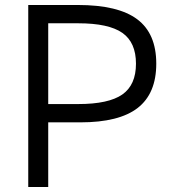

<svg xmlns="http://www.w3.org/2000/svg" viewBox="-20 -750 678 770"><path d="M93.3 0V-730H292.3Q453.7 -730 530.2 -672.8Q606.7 -615.7 606.7 -494.6Q606.7 -375 532.2 -317.1Q457.7 -259.3 302.4 -259.3H133.3V-332.7H293.7Q415.6 -332.7 470.5 -371Q525.3 -409.3 525.3 -494.6Q525.3 -580 470.5 -618.3Q415.6 -656.6 293.7 -656.6H173.4V0Z"/></svg>

Font: M PLUS 1 Thin
Style: Regular
Weight: 100
Designer: Coji Morishita
Foundry: UNDERFOREST DESIGN
Version: Version 1.001